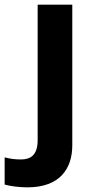

<svg xmlns="http://www.w3.org/2000/svg" viewBox="-84 -566 409 826"><path d="M34 240C174 240 227 159 227 59V-546H78V37C78 103 46 120 6 120C-21 120 -40 117 -64 111V228C-40 235 0 240 34 240Z"/></svg>

Font: Noto Sans Adlam
Style: Bold
Weight: 700
Designer: Mark Jamra, Neil Patel
Foundry: JamraPatel LLC
Version: Version 3.001